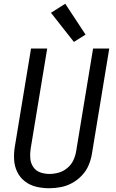

<svg xmlns="http://www.w3.org/2000/svg" viewBox="-20 -993 616 1021"><path d="M241 8Q272 8 303.5 2Q335 -4 364 -20Q393 -36 416 -60.5Q439 -85 451.5 -115Q464 -145 469 -176L561 -735H475L385 -189Q381 -164 370 -140.5Q359 -117 338 -99.5Q317 -82 292 -75Q267 -68 243 -68Q217 -68 193.5 -76.5Q170 -85 156.5 -105.5Q143 -126 141 -151Q139 -176 143 -202L231 -735H145L59 -214Q53 -179 55 -144Q57 -109 71.5 -79Q86 -49 112.5 -28.5Q139 -8 172.5 0Q206 8 241 8ZM373 -770 435 -809 327 -973 251 -925Z"/></svg>

Font: Iosevka Sparkle Oblique
Style: Regular
Weight: 400
Italic angle: -9°
Designer: Belleve Invis
Foundry: Belleve Invis
Version: Version 4.5.0; ttfautohint (v1.8.3)